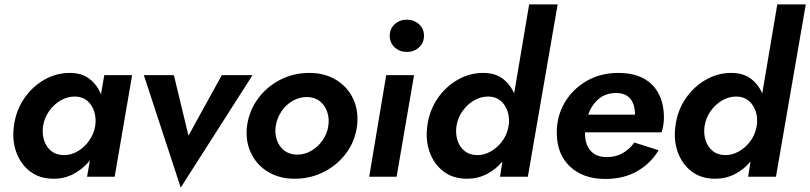

<svg xmlns="http://www.w3.org/2000/svg" viewBox="-20 -800 3667 869"><path d="M43 -230Q52 -299 88.5 -353Q125 -407 179.5 -438.5Q234 -470 296 -470Q350 -470 385 -443Q420 -416 437 -373L452 -460H578L499 0H374L387 -74Q356 -36 314.5 -13.5Q273 9 223 9Q160 9 117 -23.5Q74 -56 54 -110.5Q34 -165 43 -230ZM175 -230Q170 -195 179.5 -165Q189 -135 212 -116.5Q235 -98 270 -98Q302 -98 332 -115.5Q362 -133 383.5 -163.5Q405 -194 411 -230Q416 -265 406.5 -295Q397 -325 375.5 -343.5Q354 -362 322 -363Q287 -364 255.5 -346Q224 -328 202.5 -297.5Q181 -267 175 -230Z M631 -460H767L833 -186L984 -460H1123L798 49Z M1098 -230Q1108 -300 1148 -354Q1188 -408 1248.5 -439Q1309 -470 1380 -470Q1450 -470 1502 -438Q1554 -406 1579 -351.5Q1604 -297 1596 -230Q1587 -161 1547 -107Q1507 -53 1446 -22Q1385 9 1314 9Q1244 9 1192.5 -22.5Q1141 -54 1115.5 -108.5Q1090 -163 1098 -230ZM1228 -230Q1223 -196 1233 -166.5Q1243 -137 1266 -119Q1289 -101 1323 -100Q1359 -100 1389 -117.5Q1419 -135 1440 -165Q1461 -195 1466 -230Q1471 -264 1461 -293.5Q1451 -323 1428 -341.5Q1405 -360 1370 -361Q1335 -361 1304.5 -343.5Q1274 -326 1254 -296Q1234 -266 1228 -230Z M1744 -638Q1744 -670 1766.5 -690.5Q1789 -711 1821 -711Q1854 -711 1876.5 -690.5Q1899 -670 1899 -638Q1899 -606 1876.5 -585.5Q1854 -565 1821 -565Q1789 -565 1766.5 -585.5Q1744 -606 1744 -638ZM1728 -460H1854L1775 0H1651Z M1914 -230Q1923 -299 1959.5 -353Q1996 -407 2050.5 -438.5Q2105 -470 2167 -470Q2220 -470 2254.5 -444.5Q2289 -419 2307 -377L2375 -780H2504L2369 0H2243L2254 -69Q2224 -33 2183 -12Q2142 9 2094 9Q2031 9 1988 -23.5Q1945 -56 1925 -110.5Q1905 -165 1914 -230ZM2046 -230Q2041 -195 2050.5 -165Q2060 -135 2083 -116.5Q2106 -98 2141 -98Q2171 -98 2200 -114Q2229 -130 2250.5 -157.5Q2272 -185 2280 -220L2283 -237Q2288 -287 2263.5 -324Q2239 -361 2193 -363Q2158 -364 2126.5 -346Q2095 -328 2073.5 -297.5Q2052 -267 2046 -230Z M2719 10Q2620 10 2560 -46Q2500 -102 2500 -200Q2500 -275 2536 -336Q2572 -397 2635 -433.5Q2698 -470 2779 -470Q2878 -470 2931.5 -416.5Q2985 -363 2985 -267Q2985 -251 2982 -232.5Q2979 -214 2974 -201H2628Q2626 -151 2651 -120Q2676 -89 2727 -89Q2767 -89 2798.5 -107Q2830 -125 2851 -155L2961 -120Q2924 -59 2863 -24.5Q2802 10 2719 10ZM2768 -379Q2722 -379 2690 -352.5Q2658 -326 2642 -281H2854Q2854 -327 2833 -353Q2812 -379 2768 -379Z M3037 -230Q3046 -299 3082.5 -353Q3119 -407 3173.5 -438.5Q3228 -470 3290 -470Q3343 -470 3377.5 -444.5Q3412 -419 3430 -377L3498 -780H3627L3492 0H3366L3377 -69Q3347 -33 3306 -12Q3265 9 3217 9Q3154 9 3111 -23.5Q3068 -56 3048 -110.5Q3028 -165 3037 -230ZM3169 -230Q3164 -195 3173.5 -165Q3183 -135 3206 -116.5Q3229 -98 3264 -98Q3294 -98 3323 -114Q3352 -130 3373.5 -157.5Q3395 -185 3403 -220L3406 -237Q3411 -287 3386.5 -324Q3362 -361 3316 -363Q3281 -364 3249.5 -346Q3218 -328 3196.5 -297.5Q3175 -267 3169 -230Z"/></svg>

Font: Von Semi
Style: Italic
Weight: 600
Version: Version 4.000; ttfautohint (v1.8.4.7-5d5b)